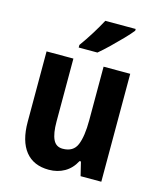

<svg xmlns="http://www.w3.org/2000/svg" viewBox="-116 -848 779 940"><g transform="rotate(15 274.0 -378.0)"><path d="M485 -547V0H380L363 -70H356Q335 -30 300 -10Q265 10 221 10Q143 10 102 -41.5Q61 -93 61 -190V-547H197V-228Q197 -168 211.5 -137.5Q226 -107 260 -107Q314 -107 332 -150.5Q350 -194 350 -275V-547ZM454 -757Q439 -738 412.5 -710.5Q386 -683 356.5 -654.5Q327 -626 303 -606H208V-619Q234 -655 258 -693.5Q282 -732 300 -766H454Z"/></g></svg>

Font: Noto Sans Condensed
Style: Bold
Weight: 700
Width: 3
Designer: Monotype Design Team
Foundry: Monotype Imaging Inc.
Version: Version 2.013; ttfautohint (v1.8.4.7-5d5b)